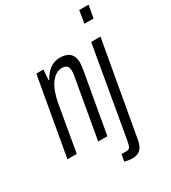

<svg xmlns="http://www.w3.org/2000/svg" viewBox="-217 -831 1000 1125"><g transform="rotate(-30 283.5 -268.5)"><path d="M7 0 100 -526H148L143 -456H147Q164 -486 182.5 -504Q201 -522 222 -530Q243 -538 264 -538Q292 -538 312 -529.5Q332 -521 343 -502.5Q354 -484 354 -454Q354 -444 352.5 -432Q351 -420 349 -407L277 0H215L284 -393Q286 -404 287.5 -413Q289 -422 289 -431Q289 -447 285 -458Q281 -469 271 -474.5Q261 -480 244 -480Q225 -480 207 -469.5Q189 -459 172.5 -438Q156 -417 144 -385.5Q132 -354 124 -312L70 0ZM490 -638 504 -723H567L552 -638ZM341 186Q334 186 323.5 185Q313 184 303 182Q293 180 288 178L297 132H326Q347 132 353 122.5Q359 113 364 88L471 -526H534L422 104Q417 135 405.5 153.5Q394 172 377.5 179Q361 186 341 186Z"/></g></svg>

Font: Archivo ExtraCondensed Light
Style: Italic
Weight: 300
Width: 2
Italic angle: -10°
Designer: Hector Gatti
Foundry: Omnibus-Type
Version: Version 2.001